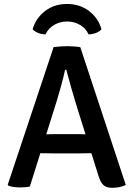

<svg xmlns="http://www.w3.org/2000/svg" viewBox="-20 -914 656 942"><path d="M243 -683Q257 -685 276.2 -686.2Q295.5 -687.5 309.5 -687.5Q323 -687.5 342.5 -686.2Q362 -685 374 -682.5L597 -7Q585 0 566.8 3.8Q548.5 7.5 530.5 7.5Q503.5 7.5 488.5 -5Q473.5 -17.5 462.5 -53.5L358 -387.5Q344.5 -431 330.2 -480.8Q316 -530.5 305 -572H299.5Q292 -537 280 -493.5Q268 -450 259 -420.5L126.5 1Q116 3.5 103.2 4.5Q90.5 5.5 77.5 5.5Q63 5.5 48 3.5Q33 1.5 22 -2.5L18 -8ZM233.5 -161.5Q228.5 -161.5 215 -161.8Q201.5 -162 187.8 -162.2Q174 -162.5 169 -162.5H114.5L150 -255H198Q203 -255 215.2 -255.2Q227.5 -255.5 239.5 -255.8Q251.5 -256 256 -256H352Q357 -256 369.2 -255.8Q381.5 -255.5 394 -255.2Q406.5 -255 411.5 -255H460.5L491 -162.5H436.5Q431.5 -162.5 417.5 -162.2Q403.5 -162 390 -161.8Q376.5 -161.5 371.5 -161.5ZM478 -770.5Q467.5 -758.5 450 -752Q432.5 -745.5 414.5 -745.5Q401 -775 372.5 -791.8Q344 -808.5 309 -808.5Q274.5 -808.5 245.8 -791.8Q217 -775 203.5 -745.5Q186 -745.5 168.5 -752Q151 -758.5 140 -770.5Q156 -825 201 -859.8Q246 -894.5 309 -894.5Q371.5 -894.5 417 -859.8Q462.5 -825 478 -770.5Z"/></svg>

Font: Signika Negative Light Medium
Style: Regular
Weight: 500
Version: Version 2.001